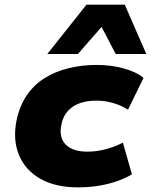

<svg xmlns="http://www.w3.org/2000/svg" viewBox="-20 -797 651 828"><path d="M316 11Q219 11 154 -26Q89 -63 62 -128Q35 -193 51 -276Q64 -340 95.5 -386Q127 -432 173 -460.5Q219 -489 276 -503Q333 -517 396 -517Q460 -517 515 -501.5Q570 -486 599 -461L532 -324Q504 -342 468.5 -352.5Q433 -363 396 -363Q366 -363 341 -357Q316 -351 296.5 -338.5Q277 -326 263.5 -306.5Q250 -287 245 -260Q233 -204 263.5 -173.5Q294 -143 357 -143Q396 -143 436 -153.5Q476 -164 510 -182L549 -45Q522 -29 485.5 -16Q449 -3 406 4Q363 11 316 11ZM184 -564 353 -777H518L611 -564H479L418 -681L316 -564Z"/></svg>

Font: Nunito Sans 7pt SemiExpanded Black
Style: Italic
Weight: 900
Width: 6
Italic angle: -9°
Designer: Vernon Adams
Foundry: Vernon Adams
Version: Version 3.101;gftools[0.9.27]